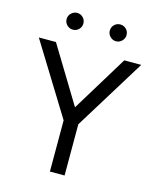

<svg xmlns="http://www.w3.org/2000/svg" viewBox="-129 -974 862 1061"><g transform="rotate(15 302.0 -443.0)"><path d="M260 0V-293L9 -700H107L302 -379L498 -700H595L344 -293V0ZM426 -790Q406 -790 392 -804.5Q378 -819 378 -838Q378 -858 392 -872Q406 -886 426 -886Q446 -886 460 -872Q474 -858 474 -838Q474 -819 460 -804.5Q446 -790 426 -790ZM179 -790Q160 -790 145.5 -804Q131 -818 131 -838Q131 -858 145.5 -872Q160 -886 179 -886Q199 -886 213 -872Q227 -858 227 -838Q227 -818 213 -804Q199 -790 179 -790Z"/></g></svg>

Font: Figtree Light
Style: Regular
Weight: 400
Version: Version 2.002